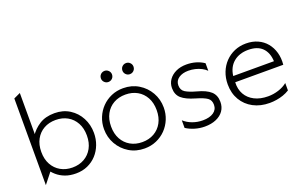

<svg xmlns="http://www.w3.org/2000/svg" viewBox="-88 -1124 2407 1528"><g transform="rotate(-20 1115.0 -360.0)"><path d="M344 15Q293 15 253 0Q213 -15 183 -41.2Q153 -67.5 132 -101L161 -133V-76L85 20V-714L141 -740V-367L132 -379Q163.5 -428.5 215.5 -461.8Q267.5 -495 344 -495Q416.5 -495 471.2 -460.2Q526 -425.5 556.5 -367.5Q587 -309.5 587 -240Q587 -188 569.5 -141.8Q552 -95.5 519.8 -60.2Q487.5 -25 443 -5Q398.5 15 344 15ZM334 -39Q390.5 -39 434 -63.8Q477.5 -88.5 502.2 -133.5Q527 -178.5 527 -240Q527 -301.5 502.2 -346.8Q477.5 -392 434 -416.5Q390.5 -441 334 -441Q277.5 -441 234 -416.5Q190.5 -392 165.8 -346.8Q141 -301.5 141 -240Q141 -178.5 165.8 -133.5Q190.5 -88.5 234 -63.8Q277.5 -39 334 -39Z M925 15Q852.5 15 795.2 -19.8Q738 -54.5 705 -112.5Q672 -170.5 672 -240Q672 -292 691 -338.2Q710 -384.5 744.2 -419.8Q778.5 -455 824.5 -475Q870.5 -495 925 -495Q997.5 -495 1054.8 -460.2Q1112 -425.5 1145 -367.5Q1178 -309.5 1178 -240Q1178 -188 1159 -141.8Q1140 -95.5 1105.8 -60.2Q1071.5 -25 1025.5 -5Q979.5 15 925 15ZM925 -39Q981.5 -39 1025 -63.8Q1068.5 -88.5 1093.2 -133.5Q1118 -178.5 1118 -240Q1118 -301.5 1093.2 -346.8Q1068.5 -392 1025 -416.5Q981.5 -441 925 -441Q868.5 -441 825 -416.5Q781.5 -392 756.8 -346.8Q732 -301.5 732 -240Q732 -178.5 756.8 -133.5Q781.5 -88.5 825 -63.8Q868.5 -39 925 -39ZM834 -581Q814.5 -581 800.8 -594.8Q787 -608.5 787 -628Q787 -641 793.2 -651.8Q799.5 -662.5 810.2 -668.8Q821 -675 834 -675Q853.5 -675 867.2 -661.2Q881 -647.5 881 -628Q881 -615 874.8 -604.2Q868.5 -593.5 857.8 -587.2Q847 -581 834 -581ZM1016 -581Q996.5 -581 982.8 -594.8Q969 -608.5 969 -628Q969 -641 975.2 -651.8Q981.5 -662.5 992.2 -668.8Q1003 -675 1016 -675Q1035.5 -675 1049.2 -661.2Q1063 -647.5 1063 -628Q1063 -615 1056.8 -604.2Q1050.5 -593.5 1039.8 -587.2Q1029 -581 1016 -581Z M1435 15Q1391.5 15 1350.2 2.5Q1309 -10 1278 -30.5V-95Q1308 -67.5 1349.5 -52.2Q1391 -37 1436 -37Q1494 -37 1527.5 -60Q1561 -83 1561 -124Q1561 -163 1534 -182.2Q1507 -201.5 1440 -221Q1363.5 -243 1327.8 -274.5Q1292 -306 1292 -362Q1292 -401.5 1314 -432.8Q1336 -464 1374.5 -482Q1413 -500 1463 -500Q1505.5 -500 1543 -489Q1580.5 -478 1611 -457V-393Q1594 -410 1570.2 -422.2Q1546.5 -434.5 1518.5 -441.2Q1490.5 -448 1461 -448Q1411 -448 1379 -426Q1347 -404 1347 -365Q1347 -324.5 1377.8 -305.5Q1408.5 -286.5 1469 -270Q1545 -250 1581 -217.5Q1617 -185 1617 -128Q1617 -84.5 1594.5 -52.5Q1572 -20.5 1531 -2.8Q1490 15 1435 15Z M1984 15Q1906 15 1846.2 -16.8Q1786.5 -48.5 1752.8 -105.5Q1719 -162.5 1719 -238Q1719 -293 1737.5 -340Q1756 -387 1789.5 -421.8Q1823 -456.5 1867.8 -475.8Q1912.5 -495 1965 -495Q2020.5 -495 2064.2 -475.2Q2108 -455.5 2137.2 -420Q2166.5 -384.5 2180 -337Q2193.5 -289.5 2188 -234H1781Q1778 -175.5 1802.8 -131.8Q1827.5 -88 1875.8 -63.5Q1924 -39 1991 -39Q2035.5 -39 2078.5 -52.8Q2121.5 -66.5 2153 -92V-29.5Q2128.5 -14 2100.2 -4.2Q2072 5.5 2042.5 10.2Q2013 15 1984 15ZM1783 -286H2128Q2124.5 -359.5 2083.8 -400.2Q2043 -441 1965 -441Q1889.5 -441 1840.8 -400.2Q1792 -359.5 1783 -286Z"/></g></svg>

Font: Geologica-Sharp
Style: Regular
Weight: 100
Designer: Sindre Bremnes, Frode Helland
Foundry: Monokrom Skriftforlag AS
Version: Version 1.010;gftools[0.9.28]